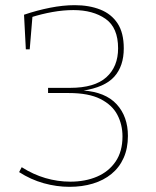

<svg xmlns="http://www.w3.org/2000/svg" viewBox="-20 -718 604 743"><path d="M249 5Q199 5 149 -9Q99 -23 54 -52L64 -71Q108 -43 155.5 -29Q203 -15 252 -15Q310 -15 355.5 -34.5Q401 -54 427.5 -93Q454 -132 454 -190Q454 -236 434 -274Q414 -312 368.5 -335Q323 -358 246 -358H166V-378H251Q346 -378 391.5 -419Q437 -460 437 -531Q437 -611 388.5 -645Q340 -679 264 -679Q225 -679 183 -671.5Q141 -664 100 -651L106 -659L95 -527H80L73 -661Q123 -678 173.5 -688Q224 -698 269 -698Q325 -698 368 -681Q411 -664 435 -627.5Q459 -591 459 -531Q459 -462 422 -421Q385 -380 300 -367V-368Q388 -362 431.5 -314.5Q475 -267 475 -192Q475 -144 458.5 -107Q442 -70 411.5 -45Q381 -20 339.5 -7.5Q298 5 249 5Z"/></svg>

Font: Bitter Thin
Style: Regular
Weight: 100
Designer: Sol Matas, and Bitter project Authors
Foundry: Sol Matas
Version: Version 2.002